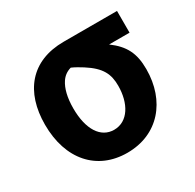

<svg xmlns="http://www.w3.org/2000/svg" viewBox="-127 -687 856 841"><g transform="rotate(-30 301.0 -266.5)"><path d="M290 14.2C445.8 14.2 544.4 -101.6 544.4 -262.2C544.4 -343.3 519.5 -390.6 457 -437H560.5V-546.9H291C124.5 -546.9 38.1 -437.5 38.1 -272.9C38.1 -96.7 137.2 14.2 290 14.2ZM290 -102.1C223.1 -102.1 181.2 -165.5 181.2 -272.9C181.2 -327.1 191.9 -368.7 210.4 -396.5C222.7 -415 238.8 -426.8 260.7 -433.1C276.9 -426.3 299.3 -413.1 313 -404.3C383.3 -359.4 401.4 -319.3 401.4 -260.7C401.4 -172.9 360.8 -102.1 290 -102.1Z"/></g></svg>

Font: Hack
Style: Bold
Weight: 700
Monospace: yes
Designer: Christopher Simpkins
Foundry: Christopher Simpkins
Version: Version 2.010